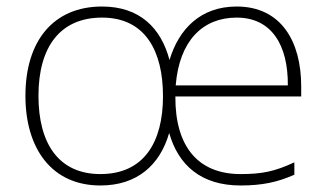

<svg xmlns="http://www.w3.org/2000/svg" viewBox="-20 -559 1003 589"><path d="M706 -539C596 -539 529 -471 500 -375C474 -473 409 -539 293 -539C145 -539 58 -435 58 -265C58 -104 138 10 288 10C402 10 471 -54 499 -151C527 -53 596 10 718 10C784 10 831 0 883 -23V-61C823 -33 784 -25 718 -25C588 -25 517 -109 518 -263H904V-294C904 -434 841 -539 706 -539ZM706 -505C813 -505 864 -421 863 -297H519C530 -433 601 -505 706 -505ZM293 -505C426 -505 480 -402 480 -264C480 -122 421 -25 288 -25C159 -25 98 -120 98 -265C98 -417 166 -505 293 -505Z"/></svg>

Font: Noto Sans Sinhala ExtraLight
Style: Regular
Weight: 200
Designer: Jelle Bosma - Monotype Design Team
Foundry: Monotype Imaging Inc.
Version: Version 2.006